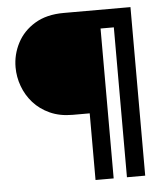

<svg xmlns="http://www.w3.org/2000/svg" viewBox="-49 -705 653 749"><g transform="rotate(-5 277.0 -330.0)"><path d="M489.5 0H418V-587H366V0H295V-261H228Q178 -261 139.5 -278.5Q101 -296 75 -325.2Q49 -354.5 35.8 -390.8Q22.5 -427 22.5 -465Q22.5 -515 45.8 -559.8Q69 -604.5 114.8 -632.2Q160.5 -660 228 -660H489.5Z"/></g></svg>

Font: Lucymar Sans SemiBold
Style: Regular
Weight: 600
Foundry: The League of Moveable Type (original font) / Main changes by Cristiano Sobral with portions from Mirco Monsees
Version: Version 2.001;August 30, 2020;FontCreator 13.0.0.2681 64-bit